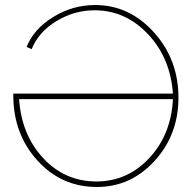

<svg xmlns="http://www.w3.org/2000/svg" viewBox="-20 -735 779 765"><path d="M366 10Q225 10 129.5 -95Q34 -200 33 -352V-362H669Q659 -504 569.5 -599Q480 -694 357 -694Q276 -694 205 -651Q134 -608 106 -539L86 -548Q114 -619 191.5 -667Q269 -715 359 -715Q495 -715 593 -606.5Q691 -498 691 -346Q691 -198 596 -94Q501 10 366 10ZM364 -12Q488 -12 575 -105.5Q662 -199 669 -340H56Q66 -197 152.5 -104.5Q239 -12 364 -12Z"/></svg>

Font: Raleway
Style: Thin
Weight: 100
Designer: Matt McInerney, Pablo Impallari, Rodrigo Fuenzalida
Foundry: Matt McInerney, Pablo Impallari, Rodrigo Fuenzalida
Version: Version 3.000